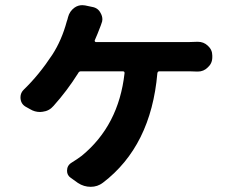

<svg xmlns="http://www.w3.org/2000/svg" viewBox="-20 -636 892 737"><path d="M343.8 -481.4Q342.8 -479.5 344.2 -477.1Q345.7 -474.6 347.7 -474.6H707Q721.7 -474.6 737.3 -475.6Q738.3 -475.6 739.3 -475.6Q761.7 -475.6 777.3 -460.9Q794.9 -445.3 794.9 -422.9V-416Q794.9 -392.6 777.3 -377Q761.7 -361.3 739.3 -361.3Q738.3 -361.3 737.3 -361.3Q720.7 -362.3 707 -362.3H591.8Q585 -362.3 584 -354.5Q559.6 -75.2 375 65.4Q354.5 81.1 328.1 81.1Q301.8 81.1 279.3 66.4L252 46.9Q237.3 37.1 237.3 19.5Q237.3 -1 254.9 -11.7Q277.3 -25.4 293.9 -38.1Q435.5 -154.3 458 -354.5Q459 -362.3 451.2 -362.3H291Q283.2 -362.3 280.3 -355.5Q237.3 -287.1 185.5 -229.5Q168.9 -210 143.6 -207Q138.7 -206.1 133.8 -206.1Q113.3 -206.1 95.7 -216.8L78.1 -226.6Q58.6 -238.3 58.6 -262.7Q58.6 -280.3 72.3 -293Q129.9 -348.6 180.7 -425.8Q216.8 -481.4 236.3 -553.7Q239.3 -561.5 241.2 -570.3Q247.1 -592.8 265.6 -606.4Q279.3 -616.2 295.9 -616.2Q301.8 -616.2 306.6 -615.2L334 -609.4Q356.4 -605.5 366.2 -585.9Q373 -574.2 373 -561.5Q373 -553.7 369.1 -544.9Q368.2 -542 367.2 -539.1Q353.5 -502.9 343.8 -481.4Z"/></svg>

Font: Gen Jyuu Gothic P Bold
Style: Bold
Weight: 700
Designer: [Source Han Sans]
Ryoko NISHIZUKA  (kana & ideographs); Paul D. Hunt (Latin, Greek & Cyrillic); Wenlong ZHANG  (bopomofo
Version: Version 1.002.20150607